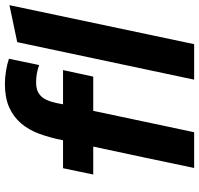

<svg xmlns="http://www.w3.org/2000/svg" viewBox="-34 -758 792 763"><g transform="rotate(-90 361.5 -376.0)"><path d="M50 0ZM75 -521H186Q196 -572 211.5 -614.5Q227 -657 253 -687.5Q279 -718 317 -735Q355 -752 410 -752Q435 -752 462.5 -747.5Q490 -743 510 -736Q504 -705 497.5 -675.5Q491 -646 485 -616Q468 -622 451.5 -625Q435 -628 416 -628Q392 -628 377 -620Q362 -612 353 -598Q344 -584 338.5 -564.5Q333 -545 329 -521H465Q458 -491 452 -461Q446 -431 439 -401H303Q282 -300 260.5 -200Q239 -100 218 0H76Q97 -100 118 -200Q139 -300 161 -401H50Q56 -431 62.5 -461Q69 -491 75 -521ZM723 -734 568 0H427L576 -703Z"/></g></svg>

Font: Rosa Sans
Style: Bold Italic
Weight: 700
Italic angle: -12°
Designer: Pentagram / MCKL
Foundry: Pentagram / MCKL
Version: Version 1.005;September 16, 2019;FontCreator 11.5.0.2425 64-